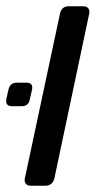

<svg xmlns="http://www.w3.org/2000/svg" viewBox="-30 -591 313 611"><path d="M67 0Q57 0 52 -6.5Q47 -13 49 -23L161 -548Q166 -571 189 -571H236Q246 -571 251 -564.5Q256 -558 254 -548L143 -23Q137 0 114 0ZM8 -253Q-13 -253 -10 -275L-3 -306Q2 -328 24 -328H54Q76 -328 72 -306L65 -275Q61 -253 39 -253Z"/></svg>

Font: Lubike
Style: Italic
Weight: 400
Italic angle: -12°
Foundry: Honoka55
Version: Version 1.000;July 22, 2022;FontCreator 14.0.0.2862 64-bit